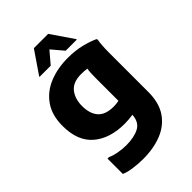

<svg xmlns="http://www.w3.org/2000/svg" viewBox="-285 -877 1233 1233"><g transform="rotate(-45 332.0 -260.0)"><path d="M259 240Q219 240 173.5 234Q128 228 100 215V76H114Q140 88 177 94.5Q214 101 245 101Q317 101 362.5 77.5Q408 54 412 -10Q390 -7 372 -5.5Q354 -4 337 -4Q203 -4 123.5 -71.5Q44 -139 44 -276Q44 -373 88 -436.5Q132 -500 207.5 -531Q283 -562 378 -562Q446 -562 501 -548Q556 -534 592 -517L596 -509Q592 -491 590 -461Q588 -431 588 -400Q588 -369 588 -348V-41Q588 56 546.5 118Q505 180 431 210Q357 240 259 240ZM223 -279Q223 -208 257 -170Q291 -132 364 -132Q375 -132 386.5 -133Q398 -134 412 -137V-344Q412 -367 413 -387.5Q414 -408 417 -424Q406 -426 392 -427Q378 -428 364 -428Q290 -428 256.5 -386Q223 -344 223 -279ZM163 -604V-608L267 -760H397L501 -608V-604H400L332 -684L264 -604Z"/></g></svg>

Font: Kufam
Style: Bold
Weight: 700
Designer: Wael Morcos, Artur Schmal
Foundry: Original Type
Version: Version 1.300; ttfautohint (v1.8.3)